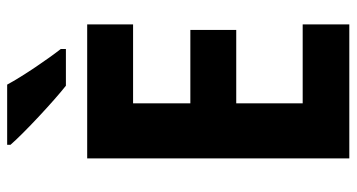

<svg xmlns="http://www.w3.org/2000/svg" viewBox="-244 -728 972 523"><g transform="rotate(-90 241.5 -466.0)"><path d="M273 -932H109V-923C141 -886 228 -805 270 -772H370V-786C344 -819 296 -889 273 -932ZM437 0V-127H222V-308H422V-433H222V-589H437V-714H72V0Z"/></g></svg>

Font: Noto Sans Oriya Cond Bold
Style: Bold
Weight: 700
Width: 3
Designer: Amélie Bonet and Sol Matas
Foundry: Google LLC
Version: Version 2.006